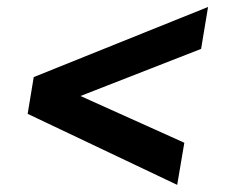

<svg xmlns="http://www.w3.org/2000/svg" viewBox="-20 -544 640 538"><path d="M57.5 -225 74.5 -328 563 -524.5 543.5 -407 205.5 -275 496.5 -144 476.5 -26Z"/></svg>

Font: JuliaMono SemiBoldItalic
Style: Regular
Weight: 600
Italic angle: -9°
Monospace: yes
Designer: cormullion
Foundry: corm
Version: Version 0.049; ttfautohint (v1.8.4)